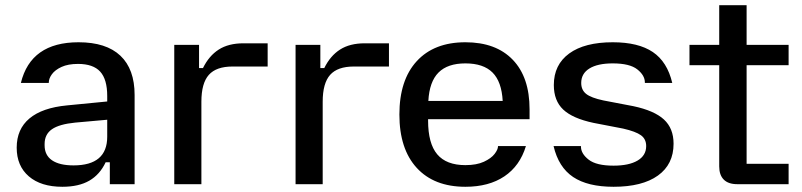

<svg xmlns="http://www.w3.org/2000/svg" viewBox="-20 -706 3074 736"><path d="M44 -140Q44 -211 93 -252Q142 -293 237 -302L391 -317V-338Q391 -402 364 -431.5Q337 -461 279 -461Q241 -461 216 -449.5Q191 -438 179 -421.5Q167 -405 167 -389V-388H60Q98 -544 281 -544Q387 -544 441.5 -492.5Q496 -441 496 -342V0H401V-84H385Q363 -37 322.5 -13.5Q282 10 219 10Q137 10 90.5 -30Q44 -70 44 -140ZM262 -72Q391 -72 391 -182V-247L268 -236Q207 -230 179 -210.5Q151 -191 151 -154V-149Q151 -111 179.5 -91.5Q208 -72 262 -72Z M648 -534H743V-445H758Q781 -492 818.5 -516Q856 -540 913 -540H1006V-451H871Q809 -451 780.5 -419Q752 -387 752 -316V0H648Z M1113 -534H1208V-445H1223Q1246 -492 1283.5 -516Q1321 -540 1378 -540H1471V-451H1336Q1274 -451 1245.5 -419Q1217 -387 1217 -316V0H1113Z M1511 -267Q1511 -399 1577.5 -471.5Q1644 -544 1764 -544Q1881 -544 1945.5 -477Q2010 -410 2010 -287V-249H1621V-244Q1621 -156 1656 -114.5Q1691 -73 1764 -73Q1807 -73 1835 -86Q1863 -99 1876 -116Q1889 -133 1889 -145V-146H1996Q1973 -70 1913.5 -30Q1854 10 1764 10Q1644 10 1577.5 -62.5Q1511 -135 1511 -267ZM1907 -319Q1903 -393 1868 -428Q1833 -463 1764 -463Q1696 -463 1661 -428Q1626 -393 1622 -319Z M2102 -146H2207V-144Q2207 -117 2236.5 -94Q2266 -71 2332 -71Q2391 -71 2424 -90.5Q2457 -110 2457 -146Q2457 -173 2437 -187.5Q2417 -202 2369 -213L2255 -235Q2175 -252 2139 -286Q2103 -320 2103 -380Q2103 -458 2162 -501Q2221 -544 2329 -544Q2427 -544 2482.5 -506.5Q2538 -469 2557 -388H2452V-390Q2452 -417 2423 -440Q2394 -463 2329 -463Q2271 -463 2239.5 -443.5Q2208 -424 2208 -388Q2208 -361 2227 -346Q2246 -331 2293 -321L2408 -299Q2488 -282 2525 -248Q2562 -214 2562 -155Q2562 -76 2502 -33Q2442 10 2332 10Q2233 10 2177 -27.5Q2121 -65 2102 -146Z M2737 -68V-456H2623V-534H2737V-686H2842V-534H3003V-456H2842V-78H3003V0H2806Q2772 0 2754.5 -17.5Q2737 -35 2737 -68Z"/></svg>

Font: Mozilla Text BETA Medium
Style: Regular
Weight: 500
Designer: Studio DRAMA
Foundry: Studio DRAMA
Version: Version 0.100